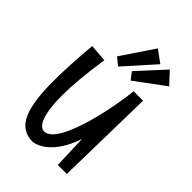

<svg xmlns="http://www.w3.org/2000/svg" viewBox="-220 -818 919 919"><g transform="rotate(45 239.5 -359.0)"><path d="M351 -502C347 -434 284 -63 184 -63C174 -63 123 -65 123 -247C123 -310 130 -394 147 -508L58 -515C50 -421 45 -339 45 -268C45 -83 78 11 181 11C181 11 281 5 338 -166L344 4H405L415 -502ZM455 -639 400 -698 277 -564 305 -528ZM350 -684 288 -729 177 -564 215 -533Z"/></g></svg>

Font: Englebert
Style: Regular
Weight: 400
Designer: Astigmatic (AOETI)
Foundry: Astigmatic (AOETI)
Version: Version 1.000